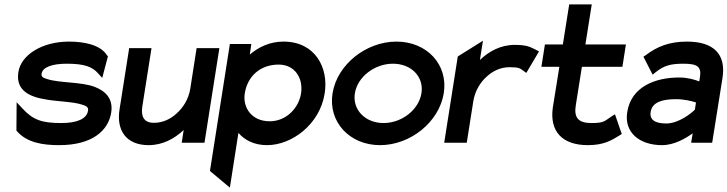

<svg xmlns="http://www.w3.org/2000/svg" viewBox="-20 -652 3323 877"><path d="M188 -198C242 -188 313 -188 355 -174C375 -168 385 -162 382 -146C376 -109 332 -90 260 -90C173 -90 132 -103 83 -156L56 -185L55 -56L58 -52C104 0 176 11 250 11C404 11 475 -57 488 -138C498 -204 459 -237 413 -255C350 -279 253 -272 195 -291C175 -297 168 -302 170 -316C175 -345 218 -361 285 -361C365 -361 402 -347 428 -317L447 -296L473 -395L469 -399C439 -448 363 -462 295 -462C172 -462 76 -401 64 -323C50 -237 119 -209 188 -198Z M659 11C724 11 777 -19 819 -58L810 0H914L982 -432H878L849 -246C841 -198 816 -160 787 -134C761 -110 726 -91 683 -91C638 -91 623 -119 630 -165L672 -432H570L526 -152C511 -58 555 11 659 11Z M1030 205 1069 -45C1097 -13 1139 11 1200 11C1313 11 1441 -84 1463 -225C1482 -342 1420 -462 1275 -462C1213 -462 1163 -438 1121 -403L1128 -451H1030L939 129ZM1253 -357C1326 -357 1366 -296 1355 -225C1345 -160 1289 -98 1212 -98C1129 -98 1088 -161 1098 -225C1110 -303 1168 -357 1253 -357Z M1716 11C1855 11 1986 -95 2007 -226C2028 -357 1930 -462 1791 -462C1652 -462 1520 -357 1499 -226C1478 -95 1577 11 1716 11ZM1775 -361C1859 -361 1917 -301 1905 -226C1893 -151 1816 -90 1732 -90C1648 -90 1589 -151 1601 -226C1613 -301 1691 -361 1775 -361Z M2112 0 2142 -190C2150 -238 2174 -276 2203 -302C2229 -326 2264 -345 2307 -345C2351 -345 2355 -340 2370 -329L2384 -319L2442 -417L2429 -424C2404 -436 2390 -447 2331 -447C2266 -447 2213 -417 2172 -378L2186 -466L2071 -394L2009 0Z M2535 -347 2505 -160C2490 -52 2548 11 2665 11C2737 11 2772 -10 2809 -33L2820 -40L2789 -130L2773 -120C2740 -98 2739 -90 2681 -90C2621 -90 2601 -115 2610 -171L2638 -347H2823L2839 -449H2654L2683 -632H2580L2551 -449H2469L2453 -347Z M3004 11C3060 11 3112 -20 3144 -43L3137 0H3233L3280 -295C3298 -407 3237 -462 3118 -462C3035 -462 2980 -438 2931 -401L2919 -393L2961 -311L2976 -323C3014 -353 3044 -361 3102 -361C3166 -361 3185 -347 3177 -299L3174 -280C3154 -288 3121 -298 3083 -298C2971 -298 2863 -255 2845 -140C2830 -47 2901 11 3004 11ZM3068 -199C3105 -199 3141 -190 3159 -184L3154 -151C3140 -137 3082 -88 3023 -88C2972 -88 2946 -105 2952 -141C2959 -185 3004 -199 3068 -199Z"/></svg>

Font: Charger Pro
Style: BlkObl
Weight: 900
Designer: Jasper
Foundry: Cannot Into Space Fonts
Version: Version 1.09